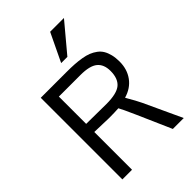

<svg xmlns="http://www.w3.org/2000/svg" viewBox="-280 -1099 1215 1215"><g transform="rotate(-45 327.0 -492.0)"><path d="M532.7 -983.9 374 -794.4H318.4L409.2 -983.9ZM158.2 -654.8V-410.6Q178.2 -410.6 241 -409.7Q303.7 -408.7 337.9 -408.7Q431.2 -408.7 467.8 -439.7Q504.4 -470.7 504.4 -538.1Q504.4 -597.2 469.2 -626Q434.1 -654.8 351.6 -654.8ZM621.1 0H523.4L423.8 -226.6Q383.3 -317.9 372.1 -336.4Q336.4 -334 287.6 -334L158.2 -337.9V0H71.8V-730.5H302.7Q342.8 -730.5 373.5 -728.5Q404.3 -726.6 434.8 -721.4Q465.3 -716.3 487.8 -707.3Q510.3 -698.2 529.8 -683.8Q549.3 -669.4 561.3 -649.4Q573.2 -629.4 580.1 -601.8Q586.9 -574.2 586.9 -539.6Q586.9 -471.2 551 -421.9Q515.1 -372.6 449.2 -353.5Q449.2 -352.5 459 -335.9Q468.8 -319.3 482.2 -295.2Q495.6 -271 502.9 -254.9Z"/></g></svg>

Font: Oxygen
Style: Regular
Weight: 400
Designer: Vernon Adams
Foundry: Vernon Adams
Version: Version Release 0.2.3 webfont; ttfautohint (v0.93.3-1d66) -l